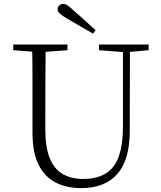

<svg xmlns="http://www.w3.org/2000/svg" viewBox="-20 -952 828 987"><path d="M471 -797 459 -779Q426 -798 393.5 -816.5Q361 -835 329 -854Q300 -871 288 -882Q276 -893 276 -905Q276 -916 284.5 -924Q293 -932 305 -932Q316 -932 328.5 -923.5Q341 -915 363 -894Q389 -872 416 -847Q443 -822 471 -797ZM397 15Q322 15 265.5 -14Q209 -43 178 -106Q147 -169 147 -271V-387Q147 -472 147 -556Q147 -640 145 -723H215Q214 -641 213.5 -557Q213 -473 213 -387V-286Q213 -193 236.5 -137Q260 -81 304 -56.5Q348 -32 407 -32Q513 -32 562.5 -95Q612 -158 612 -303V-723H648L647 -278Q647 -130 583 -57.5Q519 15 397 15ZM48 -694V-723H327V-694L194 -684H175ZM489 -694V-723H744V-694L636 -684H618Z"/></svg>

Font: Noto Serif KR ExtraLight ExtraLight
Style: Regular
Weight: 250
Version: Version 2.003-H1;hotconv 1.1.1;makeotfexe 2.6.0